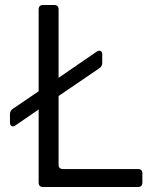

<svg xmlns="http://www.w3.org/2000/svg" viewBox="-20 -750 640 770"><path d="M153 0Q135 0 135 -18V-311L42 -247Q33 -241 26.5 -244.5Q20 -248 20 -259V-293Q20 -306 32 -314L135 -384V-712Q135 -730 153 -730H197Q215 -730 215 -712V-438L368 -543Q377 -549 383.5 -545.5Q390 -542 390 -531V-497Q390 -484 378 -476L215 -365V-90Q215 -72 233 -72H533Q551 -72 551 -55V-18Q551 0 533 0Z"/></svg>

Font: Pitagon Sans Mono Light
Style: Regular
Weight: 300
Monospace: yes
Designer: Travis Tran
Foundry: Pitagon
Version: Version 1.001; ttfautohint (v1.8.4.7-5d5b);gftools[0.9.26]